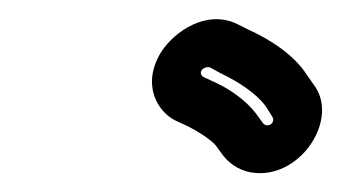

<svg xmlns="http://www.w3.org/2000/svg" viewBox="-20 -737 359 202"><path d="M257 -607 249 -618C238 -632 222 -643 207 -650L194 -656C187 -661 195 -668 201 -666L212 -660C231 -651 249 -639 259 -626L266 -615C271 -608 262 -602 257 -607ZM310 -648 303 -658C289 -680 263 -696 241 -706L229 -712C197 -727 164 -704 150 -683C128 -648 146 -619 165 -610L178 -604C188 -599 202 -590 207 -584L215 -573C223 -563 235 -556 249 -555C298 -551 337 -613 310 -648Z"/></svg>

Font: Blanket
Style: OutlineObl
Weight: 400
Foundry: Cannot Into Space Fonts
Version: Version 0.9